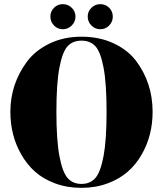

<svg xmlns="http://www.w3.org/2000/svg" viewBox="-20 -896 786 926"><path d="M82 -152Q30 -243 30 -357Q30 -491 111 -600Q151 -653 219 -686Q287 -719 373 -719Q459 -719 527 -687.5Q595 -656 635 -604Q716 -497 716 -357Q716 -243 664 -152Q607 -51 500 -12Q442 10 373 10Q304 10 246 -11.5Q188 -33 148.5 -68.5Q109 -104 82 -152ZM306 -37.5Q331 -9 373 -9Q415 -9 440 -37.5Q465 -66 479.5 -143.5Q494 -221 494 -357Q494 -493 479.5 -569.5Q465 -646 440 -673Q415 -700 373 -700Q331 -700 306 -673Q281 -646 266.5 -569.5Q252 -493 252 -357Q252 -221 266.5 -143.5Q281 -66 306 -37.5ZM421 -773Q403 -791 403 -816Q403 -841 421 -858.5Q439 -876 464 -876Q489 -876 506.5 -858.5Q524 -841 524 -816Q524 -791 506.5 -773Q489 -755 464 -755Q439 -755 421 -773ZM240.5 -773Q223 -791 223 -816Q223 -841 240.5 -858.5Q258 -876 283 -876Q308 -876 326 -858.5Q344 -841 344 -816Q344 -791 326 -773Q308 -755 283 -755Q258 -755 240.5 -773Z"/></svg>

Font: Elsie Swash Caps Black
Style: Regular
Weight: 900
Designer: Alejandro Inler
Foundry: Alejandro Inler
Version: 1.003